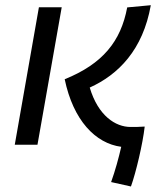

<svg xmlns="http://www.w3.org/2000/svg" viewBox="-20 -545 626 723"><path d="M473.1 157.2C492.2 104 517.6 -3.9 524.9 -68.4C502 -66.9 491.7 -66.9 471.7 -66.9C415 -66.9 349.6 -108.9 317.9 -215.3C425.3 -263.7 518.1 -356.9 547.9 -525.4L459 -517.1C435.1 -389.6 367.2 -304.7 223.6 -246.6C255.9 -91.8 339.4 -4.9 436.5 7.8C427.2 48.8 413.6 98.6 398.4 140.6ZM35.6 0H121.1L212.4 -517.6H126.5Z"/></svg>

Font: Cascadia Mono NF SemiLight
Style: Italic
Weight: 350
Italic angle: -10°
Monospace: yes
Designer: Aaron Bell
Foundry: Saja Typeworks
Version: Version 2404.023